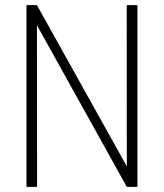

<svg xmlns="http://www.w3.org/2000/svg" viewBox="-20 -731 640 751"><path d="M517.6 0V-710.9H475.6L476.1 -80.1L124.5 -710.9H83.5V0H125L124.5 -632.3L476.1 0Z"/></svg>

Font: Roboto Mono ExtraLight
Style: Regular
Weight: 250
Monospace: yes
Designer: Google
Version: Version 3.000